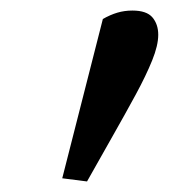

<svg xmlns="http://www.w3.org/2000/svg" viewBox="-20 -754 320 364"><path d="M98 -416 175 -718Q189 -726 202.5 -730Q216 -734 231 -734Q258 -734 269 -721Q280 -708 280 -688Q280 -668 268.5 -639.5Q257 -611 237.5 -575Q218 -539 193 -495L145 -410Z"/></svg>

Font: Source Serif 4 18pt SemiBold
Style: Italic
Weight: 600
Italic angle: -12°
Designer: Frank Grießhammer
Foundry: Adobe Systems Incorporated
Version: Version 4.004;hotconv 1.0.116;makeotfexe 2.5.65601